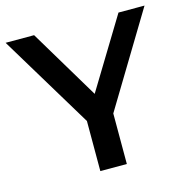

<svg xmlns="http://www.w3.org/2000/svg" viewBox="-104 -738 818 833"><g transform="rotate(-15 305.0 -322.0)"><path d="M365 -227V0H246V-225L-7 -644H121L309 -330L500 -644H617Z"/></g></svg>

Font: Montserrat Ace
Style: Bold
Weight: 600
Designer: Julieta Ulanovsky
Foundry: Julieta Ulanovsky
Version: Version 1